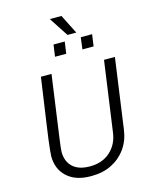

<svg xmlns="http://www.w3.org/2000/svg" viewBox="-147 -1122 973 1226"><g transform="rotate(-15 339.5 -508.5)"><path d="M297 10Q199 10 142.5 -41.5Q86 -93 86 -179Q86 -190 89 -218.5Q92 -247 97 -287Q102 -327 109 -373.5Q116 -420 122.5 -467.5Q129 -515 135.5 -558Q142 -601 146.5 -634.5Q151 -668 154 -686H224Q208 -571 196.5 -489Q185 -407 177.5 -353Q170 -299 165.5 -266Q161 -233 159 -215.5Q157 -198 157 -189Q157 -125 196 -88.5Q235 -52 309 -52Q392 -52 444 -99.5Q496 -147 506 -222L571 -686H643L578 -220Q568 -150 530.5 -98.5Q493 -47 435.5 -18.5Q378 10 305 10ZM387 -900 306 -1024V-1027H381L445 -900ZM274 -786 285 -864H359L348 -786ZM455 -786 465 -864H540L529 -786Z"/></g></svg>

Font: Chivo ExtraLight
Style: Italic
Weight: 250
Italic angle: -8.05°
Designer: Hector Gatti
Foundry: Omnibus-Type
Version: Version 2.002